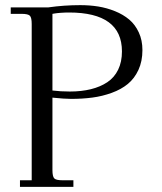

<svg xmlns="http://www.w3.org/2000/svg" viewBox="-20 -731 632 751"><path d="M22 -676.8V-702.1H168.9Q230.5 -710.9 293.9 -710.9Q330.6 -710.9 364 -705.6Q397.5 -700.2 429.7 -687.3Q461.9 -674.3 485.4 -654.5Q508.8 -634.8 522.9 -604.2Q537.1 -573.7 537.1 -535.2Q537.1 -491.2 521.5 -457.5Q505.9 -423.8 480 -402.6Q454.1 -381.3 417.2 -367.9Q380.4 -354.5 341.8 -349.4Q303.2 -344.2 257.8 -344.2Q232.9 -344.2 185.1 -349.1V-65.9Q185.1 -41 192.1 -33.4Q199.2 -25.9 224.1 -25.9H267.1V0H58.1V-25.9H104V-637.2Q104 -662.1 96.9 -669.4Q89.8 -676.8 64.9 -676.8ZM185.1 -377Q216.8 -373 252.9 -373Q298.8 -373 335.4 -382.1Q372.1 -391.1 399.7 -409.4Q427.2 -427.7 442.1 -458.3Q457 -488.8 457 -529.8Q457 -682.1 250 -682.1Q233.9 -682.1 217.8 -680.9Q201.7 -679.7 193.4 -678.2L185.1 -676.8Z"/></svg>

Font: Dihjauti
Style: Regular
Weight: 400
Designer: T. Christopher White
Version: Version 3.0.0